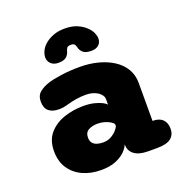

<svg xmlns="http://www.w3.org/2000/svg" viewBox="-125 -794 869 911"><g transform="rotate(-20 309.5 -338.0)"><path d="M472.5 0Q427 0 403 -18Q379 -36 379 -67V-69.5Q372.5 -52 354.5 -34.2Q336.5 -16.5 306.5 -4.5Q276.5 7.5 233.5 7.5Q182 7.5 141 -11.2Q100 -30 76.2 -65.8Q52.5 -101.5 52.5 -153Q52.5 -208 82 -242Q111.5 -276 158 -291.8Q204.5 -307.5 255 -307.5Q287 -307.5 311 -301.5Q335 -295.5 349.8 -287.5Q364.5 -279.5 369 -273.5V-301Q369 -311 363 -320.2Q357 -329.5 346 -337Q335 -344.5 319.8 -349Q304.5 -353.5 286 -353.5Q258.5 -353.5 235.2 -349.5Q212 -345.5 193 -340Q180.5 -336.5 169.2 -334.2Q158 -332 143 -332Q111 -332 92.5 -347.2Q74 -362.5 74 -395.5Q74 -426.5 93.8 -442.2Q113.5 -458 139.5 -466.5Q164.5 -475 208.8 -481.2Q253 -487.5 304 -487.5Q352.5 -487.5 395.5 -476.2Q438.5 -465 471.2 -443.8Q504 -422.5 522.5 -391.5Q541 -360.5 541 -321V-128.5H542.5Q575 -128.5 592 -111.5Q609 -94.5 609 -64.5Q609 -34.5 587.8 -17.2Q566.5 0 517 0ZM369 -174.5Q365.5 -181.5 353.5 -188.8Q341.5 -196 325.2 -200.8Q309 -205.5 291.5 -205.5Q264 -205.5 245 -195Q226 -184.5 226 -158.5Q226 -141.5 234.2 -131.2Q242.5 -121 256.2 -116.8Q270 -112.5 286 -112.5Q309 -112.5 326 -121.8Q343 -131 354 -143Q365 -155 369 -164ZM382.5 -540Q352.5 -540 340 -552.5Q327.5 -565 325 -579Q323.5 -587 318.8 -593.8Q314 -600.5 299.5 -600.5Q285 -600.5 280.2 -593.8Q275.5 -587 273.5 -579Q270.5 -564.5 258.2 -552.2Q246 -540 216 -540Q193 -540 179.2 -553Q165.5 -566 165.5 -585.5Q165.5 -600.5 173.8 -618.2Q182 -636 202 -652Q219 -665.5 242.8 -674.2Q266.5 -683 298.5 -683Q335 -683 361 -671.8Q387 -660.5 404 -644Q420 -628.5 426.8 -612.8Q433.5 -597 433.5 -584Q433.5 -564.5 420.2 -552.2Q407 -540 382.5 -540Z"/></g></svg>

Font: Sono ExtraLight Monospace ExtraBold
Style: Regular
Weight: 800
Version: Version 2.112